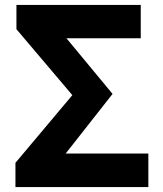

<svg xmlns="http://www.w3.org/2000/svg" viewBox="-20 -763 665 783"><path d="M43 0V-99L275 -375L47 -644V-743H554V-607H251L439 -380L248 -137H585V0Z"/></svg>

Font: Noto Sans JP ExtraBold
Style: Regular
Weight: 800
Designer: Ryoko NISHIZUKA  (kana, bopomofo & ideographs); Paul D. Hunt (Latin, Greek & Cyrillic); Sandoll Communications , Soo-you
Foundry: Adobe
Version: Version 2.004-H2;hotconv 1.0.118;makeotfexe 2.5.65603